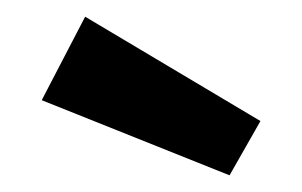

<svg xmlns="http://www.w3.org/2000/svg" viewBox="-20 -840 362 230"><path d="M255 -630 30 -720 82 -820 292 -695Z"/></svg>

Font: Trujillo Medium
Style: Regular
Weight: 500
Designer: Fira Sans original fonts by bBox Type GmbH, Carrois Corporate GbR, & Edenspiekermann AG / Changes by Cristiano Sobral
Foundry: Fira Sans original fonts by bBox Type GmbH, Carrois Corporate GbR, & Edenspiekermann AG / Changes by Cristiano Sobral
Version: Version 4.301;October 17, 2021;FontCreator 14.0.0.2814 64-bi